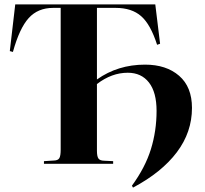

<svg xmlns="http://www.w3.org/2000/svg" viewBox="-20 -750 937 879"><path d="M588.9 108.9 584 100.1Q645 16.6 670.9 -67.1Q696.8 -150.9 696.8 -242.2Q696.8 -327.6 661.9 -372.3Q627 -417 564.9 -417Q491.2 -417 423.8 -365.2V-60.1Q423.8 -34.7 430.4 -24.7Q437 -14.6 457 -14.2L498 -12.2V0H181.2V-12.2L227.1 -15.1Q245.6 -15.6 251.7 -26.1Q257.8 -36.6 257.8 -64.9V-713.9H223.1Q153.8 -713.9 111.6 -667.5Q69.3 -621.1 39.1 -512.2L24.9 -516.1L49.8 -730H690.9L712.9 -549.8L699.2 -544.9Q669.4 -638.2 626.2 -676Q583 -713.9 509.8 -713.9H423.8V-386.2Q519.5 -454.1 644 -454.1Q741.2 -454.1 800 -403.1Q858.9 -352.1 858.9 -255.9Q858.9 -145 789.6 -53Q720.2 39.1 588.9 108.9Z"/></svg>

Font: Display Regular
Style: Bold
Weight: 700
Designer: Latin by Veronika Burian and Jose Scaglione. Greek by Irene Vlachou. Cyrillic by Vera Evstafieva.
Foundry: TypeTogether
Version: Version 3.002